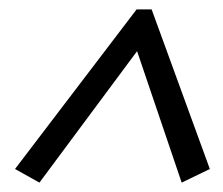

<svg xmlns="http://www.w3.org/2000/svg" viewBox="-20 -616 475 409"><path d="M64 -227 12 -256 271 -596H303L427 -256L367 -227L272 -507Z"/></svg>

Font: Piazzolla Thin Medium
Style: Italic
Weight: 500
Italic angle: -11.3°
Version: Version 2.005